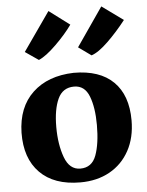

<svg xmlns="http://www.w3.org/2000/svg" viewBox="-60 -945 772 1006"><g transform="rotate(-5 326.0 -442.5)"><path d="M35 0ZM617 -289Q617 -198 580 -130Q543 -62 476.5 -25Q410 12 322 12Q184 12 109.5 -63.5Q35 -139 37 -274Q40 -408 120 -483.5Q200 -559 336 -563Q473 -563 545 -492Q617 -421 617 -289ZM221 -288Q221 -196 246 -128Q271 -60 328 -60Q389 -60 411.5 -121Q434 -182 434 -280Q434 -372 411 -431.5Q388 -491 332 -491Q272 -491 246.5 -435.5Q221 -380 221 -288ZM233 -897 341 -816Q307 -768 253 -715Q199 -662 161 -646L91 -694ZM511 -897 623 -816Q577 -757 526 -707.5Q475 -658 438 -646L371 -694Z"/></g></svg>

Font: Martel Heavy
Style: Regular
Weight: 900
Designer: Dan Reynolds
Foundry: Dan Reynolds
Version: Version 1.001; ttfautohint (v1.1) -l 5 -r 5 -G 72 -x 0 -D la